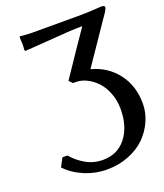

<svg xmlns="http://www.w3.org/2000/svg" viewBox="-160 -757 946 1106"><g transform="rotate(-20 313.5 -204.0)"><path d="M289.1 -292 269 -313Q419.9 -537.1 438 -562Q449.2 -578.1 451.2 -582Q380.4 -582 222.2 -568.8Q142.1 -562.5 92.8 -560.1L90.8 -569.8Q92.8 -585.4 92.8 -602.1Q92.8 -611.8 90.8 -640.1L92.8 -649.9Q137.7 -645 168 -645H467.8Q488.8 -645 533.2 -647.2Q577.6 -649.4 590.8 -650.9Q613.8 -650.9 613.8 -640.1Q613.8 -627.4 582 -584Q476.6 -428.2 411.1 -333Q509.3 -306.6 568.1 -230Q627 -153.3 627 -43.9Q627 10.3 604.2 61.8Q581.5 113.3 541.3 153.6Q501 193.8 439.2 218.5Q377.4 243.2 305.2 243.2Q233.9 243.2 168 215.6Q102.1 188 58.1 141.1L85.9 88.9H116.2Q149.9 128.9 197.3 156Q244.6 183.1 300.8 183.1Q391.1 183.1 443.6 116Q496.1 48.8 496.1 -58.1Q496.1 -111.3 478.3 -156.7Q460.4 -202.1 432.9 -231Q405.3 -259.8 372.8 -275.9Q340.3 -292 309.1 -292Z"/></g></svg>

Font: Linear Smooth
Style: Bold
Weight: 700
Designer: Philipp H. Poll, Flanker
Foundry: Philipp H. Poll, reworked by Flanker
Version: Version 1.061 | FøM Fix